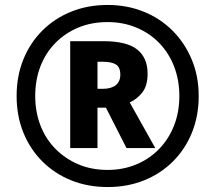

<svg xmlns="http://www.w3.org/2000/svg" viewBox="-20 -744 867 774"><path d="M263 -147V-578H396Q491 -578 533 -544.5Q575 -511 575 -447Q575 -398 553.5 -371Q532 -344 503 -331L606 -147H490L407 -310H373V-147ZM395 -386Q428 -386 446.5 -400.5Q465 -415 465 -443Q465 -473 447.5 -484Q430 -495 395 -495H373V-386ZM414 10Q334 10 267 -17Q200 -44 150.5 -93.5Q101 -143 74 -210Q47 -277 47 -357Q47 -437 74 -504Q101 -571 150.5 -620.5Q200 -670 267 -697Q334 -724 414 -724Q492 -724 559 -697Q626 -670 675.5 -620.5Q725 -571 753 -504Q781 -437 781 -357Q781 -277 754 -210Q727 -143 677.5 -93.5Q628 -44 561 -17Q494 10 414 10ZM414 -59Q476 -59 529 -81Q582 -103 621 -143Q660 -183 681.5 -237.5Q703 -292 703 -357Q703 -421 682 -475.5Q661 -530 622.5 -570Q584 -610 530.5 -632.5Q477 -655 414 -655Q349 -655 296 -633Q243 -611 203.5 -571Q164 -531 143 -476.5Q122 -422 122 -357Q122 -293 143 -238.5Q164 -184 203.5 -144Q243 -104 296 -81.5Q349 -59 414 -59Z"/></svg>

Font: Noto Sans Symbols
Style: Bold
Weight: 700
Version: Version 2.002